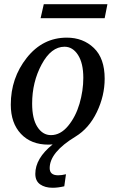

<svg xmlns="http://www.w3.org/2000/svg" viewBox="-20 -672 545 908"><path d="M475 -300Q475 -219 438 -142Q401 -65 337 -26Q215 48 215 123Q215 157 255 157Q272 157 292 152L284 209Q254 216 229 216Q193 216 170 200Q147 184 147 150Q147 77 229 11Q226 11 219 11.5Q212 12 209 12Q127 12 79 -39Q31 -90 31 -177Q31 -303 106.5 -398.5Q182 -494 296 -494Q373 -494 424 -445Q475 -396 475 -300ZM374 -304Q374 -373 349 -412Q324 -451 285 -451Q222 -451 177 -367.5Q132 -284 132 -182Q132 -110 157 -71.5Q182 -33 221 -33Q266 -33 302 -76.5Q338 -120 356 -181.5Q374 -243 374 -304ZM488 -652 475 -586H172L187 -652Z"/></svg>

Font: Veleka
Style: Italic
Weight: 400
Italic angle: -12°
Designer: Stefan Peev, Context Ltd, 2016; SIL International, 1997-2014.
Foundry: Stefan Peev, Context Ltd, 2016
Version: Version 1.000